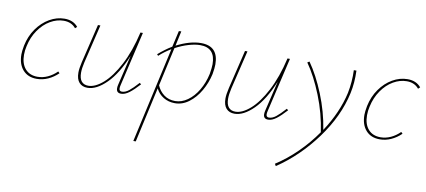

<svg xmlns="http://www.w3.org/2000/svg" viewBox="-68 -704 2746 1237"><g transform="rotate(10 1304.5 -85.5)"><path d="M274 -396Q229 -396 186 -371Q143 -346 111 -300Q79 -254 66 -194Q59 -165 59 -136Q59 -78 88 -44.5Q117 -11 169 -11Q203 -11 235.5 -26Q268 -41 295 -68L305 -58Q275 -29 239.5 -13Q204 3 166 3Q108 3 75 -34.5Q42 -72 42 -136Q42 -157 49 -194Q62 -257 96.5 -306Q131 -355 178.5 -382.5Q226 -410 277 -410Q334 -410 365 -372L353 -361Q325 -396 274 -396Z M835 -79Q799 -39 771 -18Q743 3 718 3Q687 3 687 -28Q687 -39 690 -51L737 -249Q687 -126 622 -61.5Q557 3 498 3Q463 3 443.5 -19Q424 -41 424 -84Q424 -110 434 -153L495 -407H511L450 -153Q441 -114 441 -86Q441 -48 456.5 -29.5Q472 -11 501 -11Q546 -11 598 -56.5Q650 -102 697 -191.5Q744 -281 773 -407H789L706 -51Q703 -39 703 -30Q703 -11 721 -11Q743 -11 766.5 -29.5Q790 -48 825 -87Z M1284 -288Q1284 -264 1277 -224Q1264 -165 1234 -113Q1204 -61 1161.5 -29Q1119 3 1070 3Q1028 3 995 -17Q962 -37 945 -72L865 289H849L988 -336Q946 -311 911 -279L903 -288Q945 -325 991 -353L1015 -459L1031 -460L1010 -363Q1098 -408 1170 -408Q1284 -408 1284 -288ZM1266 -286Q1266 -394 1167 -394Q1134 -394 1091.5 -381.5Q1049 -369 1006 -346L950 -93Q965 -57 995.5 -34Q1026 -11 1069 -11Q1111 -11 1150 -38.5Q1189 -66 1217.5 -114Q1246 -162 1259 -222Q1266 -264 1266 -286Z M1797 -79Q1761 -39 1733 -18Q1705 3 1680 3Q1649 3 1649 -28Q1649 -39 1652 -51L1699 -249Q1649 -126 1584 -61.5Q1519 3 1460 3Q1425 3 1405.5 -19Q1386 -41 1386 -84Q1386 -110 1396 -153L1457 -407H1473L1412 -153Q1403 -114 1403 -86Q1403 -48 1418.5 -29.5Q1434 -11 1463 -11Q1508 -11 1560 -56.5Q1612 -102 1659 -191.5Q1706 -281 1735 -407H1751L1668 -51Q1665 -39 1665 -30Q1665 -11 1683 -11Q1705 -11 1728.5 -29.5Q1752 -48 1787 -87Z M2174 -258Q2140 -101 2031.5 46.5Q1923 194 1781 289L1773 275Q1846 228 1911.5 163.5Q1977 99 2029 24Q2012 -96 1966 -211Q1920 -326 1865 -404L1878 -412Q1933 -334 1978.5 -222Q2024 -110 2042 6Q2128 -125 2157 -256Q2172 -331 2169 -407H2186Q2189 -327 2174 -258Z M2518 -396Q2473 -396 2430 -371Q2387 -346 2355 -300Q2323 -254 2310 -194Q2303 -165 2303 -136Q2303 -78 2332 -44.5Q2361 -11 2413 -11Q2447 -11 2479.5 -26Q2512 -41 2539 -68L2549 -58Q2519 -29 2483.5 -13Q2448 3 2410 3Q2352 3 2319 -34.5Q2286 -72 2286 -136Q2286 -157 2293 -194Q2306 -257 2340.5 -306Q2375 -355 2422.5 -382.5Q2470 -410 2521 -410Q2578 -410 2609 -372L2597 -361Q2569 -396 2518 -396Z"/></g></svg>

Font: Ysabeau Thin
Style: Italic
Weight: 200
Italic angle: -12°
Designer: Christian Thalmann (Catharsis Fonts)
Version: Version 0.003